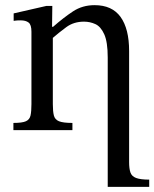

<svg xmlns="http://www.w3.org/2000/svg" viewBox="-20 -505 599 745"><path d="M559 220H398V-282Q398 -342 384.5 -372Q371 -402 350 -411.5Q329 -421 306 -421Q266 -421 237 -399.5Q208 -378 185 -358V-101Q185 -73 189 -57Q193 -41 209 -34.5Q225 -28 261 -28V0H32V-28Q66 -28 80.5 -34.5Q95 -41 98.5 -57Q102 -73 102 -101V-382Q102 -409 91 -417.5Q80 -426 60 -426Q47 -426 40 -425Q33 -424 33 -424V-453L160 -482H183L182 -401H186Q227 -437 263.5 -461Q300 -485 347 -485Q415 -485 448 -439Q481 -393 481 -307V124Q481 149 486 164Q491 179 508 185.5Q525 192 559 192Z"/></svg>

Font: STIX Two Text
Style: Regular
Weight: 400
Designer: Ross Mills, John Hudson & Paul Hanslow, Tiro Typeworks Ltd; with prior portions MicroPress Inc., and Coen Hoffman.
Foundry: Tiro Typeworks Ltd
Version: Version 2.13 b171